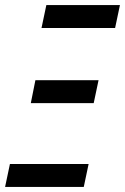

<svg xmlns="http://www.w3.org/2000/svg" viewBox="-47 -734 491 754"><path d="M116 -624H405L424 -714H135ZM74 -329H321L340 -419H92ZM-27 0H282L301 -90H-8Z"/></svg>

Font: Noto Sans UI Condensed Medium
Style: Italic
Weight: 500
Width: 3
Italic angle: -12°
Designer: Monotype Design Team
Foundry: Monotype Imaging Inc.
Version: Version 1.901